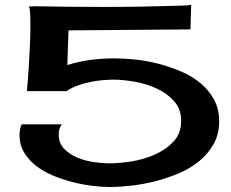

<svg xmlns="http://www.w3.org/2000/svg" viewBox="-20 -749 945 784"><path d="M446.3 -510.7Q485.4 -510.7 532.2 -505.9Q579.1 -501 626.5 -488.8Q673.8 -476.6 718.8 -457.5Q763.7 -438.5 798.3 -409.7Q833 -380.9 854 -342.3Q875 -303.7 875 -253.9Q875 -202.1 853 -162.1Q831.1 -122.1 794.4 -91.8Q757.8 -61.5 710.4 -41.5Q663.1 -21.5 613.3 -8.8Q563.5 3.9 514.6 9.3Q465.8 14.6 425.8 14.6Q395.5 14.6 356.4 9.8Q317.4 4.9 276.9 -5.4Q236.3 -15.6 197.3 -31.7Q158.2 -47.9 127.4 -71.8Q96.7 -95.7 78.1 -127Q59.6 -158.2 59.6 -198.2Q59.6 -220.7 68.4 -241.2H232.4Q219.7 -224.6 219.7 -200.2Q219.7 -164.1 242.2 -141.1Q264.6 -118.2 296.9 -105Q329.1 -91.8 364.7 -86.9Q400.4 -82 426.8 -82Q465.8 -82 516.1 -89.8Q566.4 -97.7 611.8 -117.7Q657.2 -137.7 688.5 -170.9Q719.7 -204.1 719.7 -254.9Q719.7 -303.7 690.9 -335.9Q662.1 -368.2 619.6 -387.7Q577.1 -407.2 529.3 -415.5Q481.4 -423.8 443.4 -423.8Q421.9 -423.8 395.5 -421.4Q369.1 -418.9 343.3 -413.1Q317.4 -407.2 293.5 -398.4Q269.5 -389.6 252 -377H89.8Q90.8 -389.6 93.3 -417.5Q95.7 -445.3 97.7 -480Q99.6 -514.6 101.6 -552.7Q103.5 -590.8 104 -625Q104.5 -659.2 103.5 -685.5Q102.5 -711.9 98.6 -723.6L113.3 -721.7V-723.6Q261.7 -720.7 409.7 -720.7Q557.6 -720.7 706.1 -725.6Q719.7 -726.6 733.4 -726.6Q747.1 -726.6 760.7 -729.5L757.8 -628.9L259.8 -625L254.9 -483.4Q301.8 -498 349.6 -504.4Q397.5 -510.7 446.3 -510.7Z"/></svg>

Font: Cherry Cream Soda
Style: Regular
Weight: 400
Designer: Font Diner, Inc
Foundry: Font Diner, Inc
Version: Version 1.000